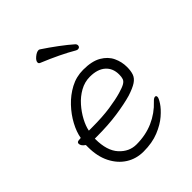

<svg xmlns="http://www.w3.org/2000/svg" viewBox="-205 -824 954 954"><g transform="rotate(-45 271.5 -347.0)"><path d="M387 -589Q387 -595 381 -601Q354 -625 315 -654Q276 -683 238 -708Q234 -710 231 -710Q218 -710 201 -696Q184 -682 184 -670Q184 -662 192 -659Q243 -638 285.5 -617.5Q328 -597 362 -577Q368 -574 372 -574Q387 -574 387 -589ZM118 -201H130Q213 -201 278 -210.5Q343 -220 388 -233Q428 -246 448.5 -259.5Q469 -273 476 -292Q483 -311 483 -340Q483 -376 467.5 -409Q452 -442 416 -463Q380 -484 319 -484Q270 -484 228 -461.5Q186 -439 153 -404Q120 -369 98.5 -329Q77 -289 71 -253Q71 -253 66.5 -252.5Q62 -252 60 -252Q43 -252 43 -240Q43 -224 64 -210V-195Q64 -130 88 -82.5Q112 -35 152.5 -9.5Q193 16 244 16Q305 16 350.5 -2.5Q396 -21 425.5 -46.5Q455 -72 470 -95Q485 -118 485 -127Q485 -137 477 -137Q468 -137 456 -124Q416 -81 362.5 -57.5Q309 -34 244 -34Q193 -34 155.5 -75Q118 -116 118 -198ZM146 -250H125Q130 -277 147 -309Q164 -341 189.5 -370Q215 -399 248 -417.5Q281 -436 318 -436Q371 -436 400 -410.5Q429 -385 429 -341Q429 -323 425 -312Q421 -301 407.5 -293Q394 -285 363 -276Q329 -266 275.5 -258Q222 -250 146 -250Z"/></g></svg>

Font: Klee One
Style: Regular
Weight: 400
Designer: Fontworks Inc.
Foundry: Fontworks Inc.
Version: Version 1.100